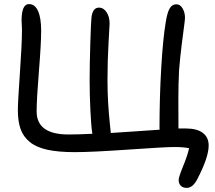

<svg xmlns="http://www.w3.org/2000/svg" viewBox="-20 -746 1046 934"><path d="M888.2 168Q869.1 168 859.1 157.2Q849.1 146.5 849.1 129.9Q849.1 115.2 870.6 63Q892.1 10.7 899.9 -24.9Q874 -30.8 827.1 -30.8Q783.2 -30.8 604.5 -18.3Q425.8 -5.9 344.2 -5.9Q263.7 -5.9 210.2 -17.6Q156.7 -29.3 125 -55.2Q93.3 -81.1 80.1 -118.2Q66.9 -155.3 66.9 -210.9Q66.9 -249 76.9 -391.6Q86.9 -534.2 86.9 -602.1Q86.9 -608.9 85.9 -625.7Q85 -642.6 85 -647Q85 -726.1 121.1 -726.1Q149.9 -726.1 165 -692.6Q180.2 -659.2 180.2 -596.2Q180.2 -533.2 169.2 -397.9Q158.2 -262.7 158.2 -204.1Q158.2 -91.8 313 -91.8Q360.8 -91.8 429.2 -95.2Q423.3 -132.3 419.7 -209.2Q416 -286.1 416 -356Q416 -427.2 419.2 -532Q422.4 -636.7 424.8 -659.2Q429.7 -709 461.9 -709Q483.4 -709 498.3 -686.8Q513.2 -664.6 513.2 -630.9Q513.2 -628.4 508.1 -538.8Q502.9 -449.2 502.9 -356.9Q502.9 -297.9 506.1 -245.6Q509.3 -193.4 513.9 -149.2Q518.6 -105 519 -99.1Q564.5 -101.6 644.3 -107.4Q724.1 -113.3 756.8 -115.2Q755.9 -117.2 755.9 -122.1Q755.9 -271 764.2 -413.6Q772.5 -556.2 786.1 -637.2Q793.5 -684.6 805.2 -704.8Q816.9 -725.1 837.9 -725.1Q856.9 -725.1 868.4 -704.8Q879.9 -684.6 879.9 -660.2Q879.9 -649.9 875.5 -618.4Q871.1 -586.9 863.8 -527.8Q856.4 -468.8 851.1 -404.8Q849.6 -377.4 848.6 -338.6Q847.7 -299.8 847.7 -271.7Q847.7 -243.7 847.9 -196.8Q848.1 -149.9 848.1 -134.8V-121.1H882.8Q938.5 -121.1 966.8 -99.4Q995.1 -77.6 995.1 -38.1Q995.1 19.5 939 127Q917.5 168 888.2 168Z"/></svg>

Font: Shantell Sans Bouncy
Style: Regular
Weight: 400
Designer: Stephen Nixon, Anya Danilova, Shantell Martin
Foundry: Arrow Type
Version: Version 1.006;[9816181b4]